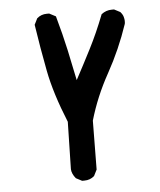

<svg xmlns="http://www.w3.org/2000/svg" viewBox="-48 -539 597 718"><g transform="rotate(-5 250.0 -180.0)"><path d="M154.3 -497.1Q157.2 -497.1 163.1 -497.1L187.5 -484.4Q207 -415 220.2 -354.5Q233.4 -293.9 244.1 -240.2Q272.5 -293 302.2 -351.1Q332 -409.2 358.4 -477.5Q376 -491.2 397.5 -491.2Q400.4 -491.2 406.2 -491.2L428.7 -479.5Q437.5 -469.7 439.9 -460.4Q442.4 -451.2 442.4 -445.3Q442.4 -435.5 441.4 -433.6Q410.2 -340.8 363.3 -256.3Q316.4 -171.9 291 -84L289.1 99.6L277.3 123Q261.7 136.7 240.2 136.7Q237.3 136.7 231.4 136.7L209 125Q194.3 107.4 193.4 89.8L197.3 -87.9Q152.3 -198.2 135.7 -284.2Q119.1 -370.1 105.5 -460L117.2 -483.4Q132.8 -497.1 154.3 -497.1Z"/></g></svg>

Font: JasonHandwriting2
Style: SemiBold
Weight: 600
Version: Version 1.04.7